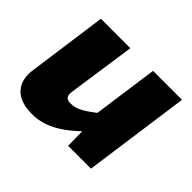

<svg xmlns="http://www.w3.org/2000/svg" viewBox="-121 -664 844 844"><g transform="rotate(45 301.5 -241.5)"><path d="M259 -497 213 -179Q210 -156 218.5 -147.5Q227 -139 244 -139Q273 -139 301 -154.5Q329 -170 372 -205L402 -124Q336 -53 277.5 -19.5Q219 14 159 14Q84 14 49.5 -23.5Q15 -61 25 -128L76 -497ZM580 -497 511 0H369L367 -134L351 -146L400 -497Z"/></g></svg>

Font: Exo 2 ExtraBold
Style: Italic
Weight: 800
Italic angle: -8°
Designer: Natanael Gama
Foundry: Natanael Gama
Version: Version 2.010